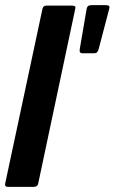

<svg xmlns="http://www.w3.org/2000/svg" viewBox="-21 -730 448 750"><path d="M-1 -12 145 -696Q148 -708 160 -708H261Q277 -708 273 -696L128 -12Q125 0 111 0H10Q-3 0 -1 -12ZM299 -522Q294 -522 291.5 -526Q289 -530 291 -541L316 -687Q318 -702 322.5 -706Q327 -710 338 -710H390Q403 -710 405.5 -706Q408 -702 405 -693L364 -537Q361 -528 357.5 -525Q354 -522 346 -522Z"/></svg>

Font: Glory
Style: Bold Italic
Weight: 700
Italic angle: -12°
Version: Version 1.011